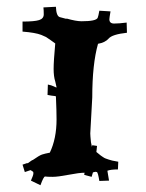

<svg xmlns="http://www.w3.org/2000/svg" viewBox="-20 -628 433 570"><path d="M253.9 -338.9 248 -231.9Q248 -225.6 250 -206.1L252.9 -191.9Q252.9 -196.8 254.9 -196.8Q256.8 -196.8 258.3 -196.3Q265.6 -195.3 268.1 -194.8L266.1 -176.8Q267.1 -176.3 272.2 -171.9Q277.3 -167.5 278.8 -166.5Q280.3 -165.5 285.2 -162.1Q290 -158.7 293.5 -157.5Q296.9 -156.2 302.7 -154.3Q309.6 -151.4 331.1 -147.9L330.1 -125Q308.6 -125 298.8 -121.1Q298.8 -119.1 303.7 -91.8L274.9 -90.8Q271 -115.7 267.6 -117.2Q264.2 -118.7 260.5 -117.4Q256.8 -116.2 255.9 -116.2L252 -103L230 -108.9L231 -115.2Q215.3 -115.2 183.6 -109.1Q151.9 -103 136 -103Q120.1 -103 113.8 -104Q109.4 -104 100.1 -78.1L71.8 -91.8Q79.1 -107.9 79.1 -113Q79.1 -118.2 78.1 -118.2L70.8 -123L53.7 -117.2L46.9 -139.2L61 -144L62 -143.1Q77.1 -154.3 77.1 -152.8Q96.7 -166.5 104.7 -169.2Q112.8 -171.9 127.9 -174.8Q147.9 -216.3 147.9 -273.9Q147.9 -297.9 146 -341.8Q145.5 -342.3 143.6 -342.8Q132.3 -343.8 121.1 -346.2L122.1 -377Q132.8 -375 139.6 -371.6Q146.5 -368.2 147 -368.2L147.9 -369.1L144 -386.2Q139.2 -400.9 139.2 -423.6Q139.2 -446.3 144 -499Q139.6 -502 130.4 -508.8Q121.1 -515.6 116.7 -518.1Q112.3 -520.5 102.5 -524.4Q85 -531.2 46.9 -534.2V-564Q82.5 -564 96.2 -568.4Q109.9 -572.8 109.9 -585.4Q109.9 -598.1 108.9 -606L146 -607.9Q147 -580.1 157.7 -577.1L177.7 -571.8L176.8 -573.2Q205.6 -564.9 222.2 -564.9Q265.6 -564.9 270 -575.2Q272 -579.6 274.9 -596.2L308.1 -594.2Q304.7 -574.7 304.7 -570.8Q304.7 -558.1 318.8 -558.1Q333 -558.1 356 -561L356.9 -530.8Q313 -525.9 302.7 -513.7Q292 -501.5 271 -498Q253.9 -437.5 253.9 -338.9Z"/></svg>

Font: Eater Caps
Style: Regular
Weight: 400
Version: Version 001.002